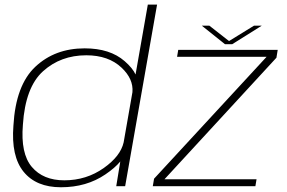

<svg xmlns="http://www.w3.org/2000/svg" viewBox="-20 -805 1242 830"><path d="M482.5 0 500 -107Q477.5 -79.5 435.5 -51Q354 4.5 243.5 4.5Q136.5 4.5 82 -62.5Q27.5 -129.5 38 -262Q48 -437 132.8 -516.5Q217.5 -596 346 -596Q455.5 -596 519 -540.5Q553 -511 566 -483L619 -785H659L521 0ZM514.5 -189.5 552.5 -406.5Q557.5 -463.5 505.5 -512.5Q449 -566 353 -566Q242.5 -566 166 -497Q89.5 -428 79 -266Q68.5 -141.5 117.5 -83.5Q166.5 -25.5 258 -25.5Q353.5 -25.5 429 -79Q501 -130 514.5 -189.5ZM640.5 0 646 -32.5 1132.5 -559.5H745.5L750.5 -589.5H1180.5L1175 -555.5L691 -30H1089L1084 0ZM952.5 -614 852.5 -694H885L970 -627.5L1078 -694H1111.5L984 -614Z"/></svg>

Font: Anybody ExtraExpanded ExtraLight
Style: Italic
Weight: 200
Width: 8
Italic angle: -10°
Designer: Tyler Finck
Foundry: Etcetera Type Company
Version: Version 1.010; ttfautohint (v1.8.3) -l 8 -r 50 -G 200 -x 14 